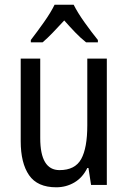

<svg xmlns="http://www.w3.org/2000/svg" viewBox="-20 -786 545 816"><path d="M434 -537V0H367L356 -72H351Q331 -31 296 -10.5Q261 10 219 10Q139 10 103.5 -41.5Q68 -93 68 -186V-537H151V-199Q151 -63 233 -63Q299 -63 325 -110Q351 -157 351 -253V-537ZM293 -766Q310 -732 340 -690Q370 -648 396 -616V-606H346Q323 -624 300 -648Q277 -672 253 -699Q228 -672 204.5 -647.5Q181 -623 161 -606H111V-616Q138 -651 167 -692Q196 -733 212 -766Z"/></svg>

Font: Noto Sans Thai Cond
Style: Regular
Weight: 400
Width: 3
Designer: Monotype Design Team
Foundry: Monotype Imaging Inc.
Version: Version 2.002; ttfautohint (v1.8.4.7-5d5b)